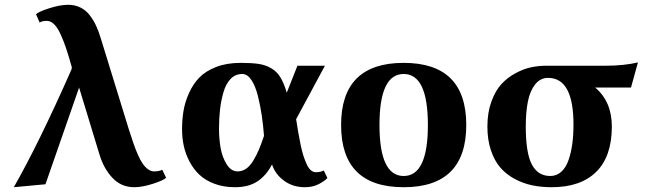

<svg xmlns="http://www.w3.org/2000/svg" viewBox="-20 -762 2702 794"><path d="M396 -606 512.2 -229Q522.9 -194.8 531.5 -170.2Q540 -145.5 550.3 -122.1Q560.5 -98.6 570.6 -84.5Q580.6 -70.3 592.5 -61.8Q604.5 -53.2 617.2 -53.2Q638.7 -53.2 650.9 -60.1L667 -26.9Q657.2 -16.6 613 -2.2Q568.8 12.2 535.2 12.2Q481.4 12.2 445.1 -26.4Q408.7 -64.9 391.1 -124L307.1 -399.9L168 0L37.1 12.2Q140.1 -168 274.9 -473.1Q276.9 -477.1 276.9 -483.9L275.9 -487.8Q263.2 -533.2 253.2 -562.7Q243.2 -592.3 230.5 -620.4Q217.8 -648.4 203.4 -662.1Q189 -675.8 172.9 -675.8Q154.8 -675.8 144 -668.9L128.9 -703.1Q138.7 -713.4 183.6 -727.8Q228.5 -742.2 262.2 -742.2Q289.6 -742.2 312 -731.2Q334.5 -720.2 350.1 -700.2Q365.7 -680.2 376.5 -657.5Q387.2 -634.8 396 -606Z M1071.8 -200.2Q1068.4 -244.6 1062.5 -284.7Q1056.6 -324.7 1046.4 -365.7Q1036.1 -406.7 1019.5 -431.4Q1002.9 -456.1 981.9 -456.1Q953.6 -456.1 933.8 -435.8Q914.1 -415.5 904.1 -380.6Q894 -345.7 889.9 -309.1Q885.7 -272.5 885.7 -230Q885.7 -188 892.3 -150.1Q898.9 -112.3 917.2 -82.8Q935.5 -53.2 962.9 -53.2Q981.4 -53.2 997.6 -64.2Q1013.7 -75.2 1027.1 -97.2Q1040.5 -119.1 1050.5 -142.8Q1060.5 -166.5 1071.8 -200.2ZM1105 -82Q1081.1 -36.1 1044.7 -12Q1008.3 12.2 951.7 12.2Q904.8 12.2 866.9 -2Q829.1 -16.1 804.4 -39.6Q779.8 -63 763.4 -94.5Q747.1 -126 740 -158.9Q732.9 -191.9 732.9 -227.1Q732.9 -267.1 738.8 -303Q744.6 -338.9 761.2 -376.2Q777.8 -413.6 803.7 -440.7Q829.6 -467.8 873.5 -484.9Q917.5 -502 974.6 -502Q1021 -502 1049.1 -497.8Q1077.1 -493.7 1100.8 -480.2Q1124.5 -466.8 1139.2 -442.9Q1153.8 -418.9 1166 -378.9L1210 -490.2H1323.7L1204.6 -269Q1209.5 -237.3 1213.4 -214.8Q1217.3 -192.4 1222.9 -164.8Q1228.5 -137.2 1234.6 -118.4Q1240.7 -99.6 1248.3 -83Q1255.9 -66.4 1265.4 -58.1Q1274.9 -49.8 1285.6 -49.8Q1306.6 -49.8 1318.8 -57.1L1334 -25.9Q1321.8 -12.7 1297.4 -0.2Q1272.9 12.2 1240.7 12.2Q1190.9 12.2 1154.3 -14.9Q1117.7 -42 1105 -82Z M1649.4 -456.1Q1549.3 -456.1 1549.3 -245.1Q1549.3 -34.2 1649.4 -34.2Q1749.5 -34.2 1749.5 -245.1Q1749.5 -456.1 1649.4 -456.1ZM1390.6 -245.1Q1390.6 -502 1649.4 -502Q1908.2 -502 1908.2 -245.1Q1908.2 12.2 1649.4 12.2Q1390.6 12.2 1390.6 -245.1Z M2154.3 -238.8Q2154.3 -129.4 2179.4 -81.8Q2204.6 -34.2 2255.4 -34.2Q2281.7 -34.2 2301 -51.5Q2320.3 -68.8 2331.1 -99.9Q2341.8 -130.9 2346.7 -167.2Q2351.6 -203.6 2351.6 -247.1Q2351.6 -439.9 2246.6 -439.9Q2214.4 -439.9 2193.1 -413.1Q2171.9 -386.2 2163.1 -342.5Q2154.3 -298.8 2154.3 -238.8ZM1995.6 -238.8Q1995.6 -296.4 2012 -341.6Q2028.3 -386.7 2053.5 -414.1Q2078.6 -441.4 2111.8 -459.2Q2145 -477.1 2175.8 -483.6Q2206.5 -490.2 2237.3 -490.2H2483.4Q2560.5 -490.2 2618.2 -503.9L2589.4 -399.9H2441.4Q2510.3 -341.8 2510.3 -237.8Q2509.8 -114.3 2445.3 -51Q2380.9 12.2 2261.2 12.2Q2217.8 12.2 2179.9 4.2Q2142.1 -3.9 2107.7 -22.5Q2073.2 -41 2048.8 -69.3Q2024.4 -97.7 2010 -140.9Q1995.6 -184.1 1995.6 -238.8Z"/></svg>

Font: Linguistics Pro
Style: Bold
Weight: 700
Designer: Stefan Peev, Context Ltd
Foundry: Stefan Peev, Context Ltd
Version: Version 001.000